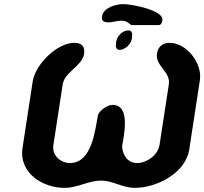

<svg xmlns="http://www.w3.org/2000/svg" viewBox="-20 -901 987 928"><path d="M340 -694C255 -694 151 -590 138 -507L89 -187C70 -65 186 7 292 7C355 7 408 -28 468 -28C528 -28 570 7 632 7C733 7 877 -61 895 -180L946 -513C959 -595 882 -694 800 -694C767 -694 744 -676 739 -643C729 -581 806 -555 796 -493L751 -200C743 -151 689 -113 643 -113C597 -113 573 -151 570 -193C576 -235 616 -394 524 -394C500 -394 464 -370 454 -347C440 -279 427 -113 318 -113C272 -113 230 -151 238 -200L283 -493C292 -553 377 -582 386 -639C392 -675 376 -694 340 -694ZM541 -697C539 -681 537 -660 559 -660C584 -660 613 -688 617 -713C620 -732 622 -754 601 -754C570 -754 545 -725 541 -697ZM564 -801C588 -801 597 -794 614 -780H748C760 -780 764 -796 765 -804C772 -850 621 -881 576 -881C542 -881 480 -866 473 -821C469 -798 484 -793 506 -793C526 -793 544 -801 564 -801Z"/></svg>

Font: Asimov Print
Style: Regular
Weight: 500
Designer: Google
Version: Version 2.000980: 2014